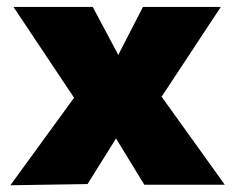

<svg xmlns="http://www.w3.org/2000/svg" viewBox="-20 -535 681 556"><path d="M10 1.5 194.5 -252 19 -515H248.5L322.5 -376L394 -515H619.5L448 -255L631 0H398L316 -134L233.5 -2Z"/></svg>

Font: Geologica Thin Roman ExtraBold
Style: Regular
Weight: 800
Version: Version 1.010;gftools[0.9.28]